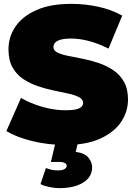

<svg xmlns="http://www.w3.org/2000/svg" viewBox="-20 -736 697 996"><path d="M318 16Q230 16 148 -4Q66 -24 13 -56L89 -228Q139 -199 200.5 -181.5Q262 -164 320 -164Q354 -164 373.5 -168.5Q393 -173 402 -181.5Q411 -190 411 -202Q411 -221 390 -232Q369 -243 334.5 -250.5Q300 -258 259 -266.5Q218 -275 176.5 -289Q135 -303 100.5 -326Q66 -349 45 -386.5Q24 -424 24 -480Q24 -545 60.5 -598.5Q97 -652 169.5 -684Q242 -716 350 -716Q421 -716 490 -701Q559 -686 614 -655L543 -484Q491 -510 442.5 -523Q394 -536 348 -536Q314 -536 294 -530Q274 -524 265.5 -514Q257 -504 257 -492Q257 -474 278 -463.5Q299 -453 333.5 -446Q368 -439 409.5 -431Q451 -423 492 -409Q533 -395 567.5 -372Q602 -349 623 -312Q644 -275 644 -220Q644 -156 607.5 -102.5Q571 -49 499 -16.5Q427 16 318 16ZM288 240Q263 240 235 234Q207 228 190 219L218 136Q229 140 244.5 144Q260 148 278 148Q304 148 315 141Q326 134 326 124Q326 115 316.5 109.5Q307 104 285 104H244L271 -10H387L373 52Q420 58 439 82Q458 106 458 132Q458 182 411.5 211Q365 240 288 240Z"/></svg>

Font: MOST Montserrat Black
Style: Regular
Weight: 900
Designer: Julieta Ulanovsky
Foundry: Julieta Ulanovsky
Version: Version 8.000;March 11, 2024;FontCreator 15.0.0.2926 64-bit